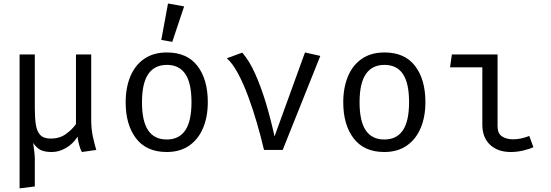

<svg xmlns="http://www.w3.org/2000/svg" viewBox="-20 -848 3117 1086"><path d="M495.9 -540V-171.8Q495.9 -119 505.4 -74.9Q514.9 -30.8 524.6 0L443.1 11.8Q434.9 -1.5 427.7 -28.5Q420.5 -55.4 418.5 -74.9Q394.4 -35.4 354.4 -11.8Q314.4 11.8 273.8 11.8Q232.8 11.8 210 0.5Q187.2 -10.8 167.7 -39.5Q171.3 -11.8 174.1 10.8Q176.9 33.3 176.9 49.7V206.7L90.8 217.4V-540H176.9V-237.4Q176.9 -183.1 182.6 -144.4Q188.2 -105.6 207.4 -84.9Q226.7 -64.1 267.7 -64.1Q316.4 -64.1 351.5 -89Q386.7 -113.8 409.7 -146.2V-540Z M924.1 -551.3Q1038.5 -551.3 1096.9 -474.9Q1155.4 -398.5 1155.4 -270.3Q1155.4 -187.7 1128.7 -124.1Q1102.1 -60.5 1050.3 -24.4Q998.5 11.8 923.1 11.8Q808.7 11.8 749.7 -65.1Q690.8 -142.1 690.8 -269.2Q690.8 -352.3 717.4 -416.2Q744.1 -480 796.2 -515.6Q848.2 -551.3 924.1 -551.3ZM924.1 -481Q854.4 -481 818.7 -429.2Q783.1 -377.4 783.1 -269.2Q783.1 -162.1 818.2 -110.5Q853.3 -59 923.1 -59Q992.8 -59 1027.9 -110.8Q1063.1 -162.6 1063.1 -270.3Q1063.1 -377.9 1028.2 -429.5Q993.3 -481 924.1 -481ZM930.3 -828.2 1021.5 -811.8 954.4 -611.3 892.3 -622.1Z M1473.3 0Q1456.4 -72.3 1433.6 -151Q1410.8 -229.7 1383.6 -303.1Q1356.4 -376.4 1325.9 -433.1Q1295.4 -489.7 1263.1 -518.5L1350.3 -550.3Q1390.3 -504.6 1423.6 -430Q1456.9 -355.4 1484.4 -264.1Q1511.8 -172.8 1532.8 -76.4L1705.1 -551.3L1791.8 -531.8L1579 0Z M2154.9 -551.3Q2269.2 -551.3 2327.7 -474.9Q2386.2 -398.5 2386.2 -270.3Q2386.2 -187.7 2359.5 -124.1Q2332.8 -60.5 2281 -24.4Q2229.2 11.8 2153.8 11.8Q2039.5 11.8 1980.5 -65.1Q1921.5 -142.1 1921.5 -269.2Q1921.5 -352.3 1948.2 -416.2Q1974.9 -480 2026.9 -515.6Q2079 -551.3 2154.9 -551.3ZM2154.9 -481Q2085.1 -481 2049.5 -429.2Q2013.8 -377.4 2013.8 -269.2Q2013.8 -162.1 2049 -110.5Q2084.1 -59 2153.8 -59Q2223.6 -59 2258.7 -110.8Q2293.8 -162.6 2293.8 -270.3Q2293.8 -377.9 2259 -429.5Q2224.1 -481 2154.9 -481Z M2708.2 -467.2H2525.6L2535.9 -540H2794.4V-133.3Q2794.4 -93.3 2819.2 -76.7Q2844.1 -60 2883.6 -60Q2905.1 -60 2928.5 -65.1Q2951.8 -70.3 2973.8 -79L2996.9 -15.9Q2979 -6.2 2942.3 2.8Q2905.6 11.8 2868.7 11.8Q2795.9 11.8 2752.1 -29Q2708.2 -69.7 2708.2 -143.1Z"/></svg>

Font: FiraCode Nerd Font
Style: Regular
Weight: 400
Designer: Carrois Corporate, Edenspiekermann AG, Nikita Prokopov
Foundry: Carrois Corporate, Edenspiekermann AG, Nikita Prokopov
Version: Version 6.002;Nerd Fonts 3.4.0